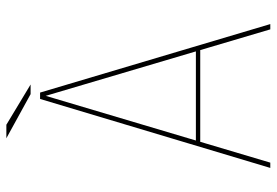

<svg xmlns="http://www.w3.org/2000/svg" viewBox="-156 -734 890 618"><g transform="rotate(-90 289.0 -425.0)"><path d="M57.5 0 279.5 -741H300L520.5 0H503.5L289 -724.5H290L74.5 0ZM135.5 -225.5V-239.5H444V-225.5ZM326 -771.5H295L153 -849.5H196.5Z"/></g></svg>

Font: Epilogue Thin
Style: Regular
Weight: 250
Designer: Tyler Finck
Foundry: Etcetera Type Co
Version: Version 2.111